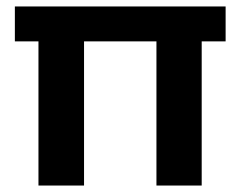

<svg xmlns="http://www.w3.org/2000/svg" viewBox="-20 -574 746 594"><path d="M26 -554V-446H99V0H240V-446H464V0H604V-446H678V-554Z"/></svg>

Font: Malmofest SemiBold
Style: Regular
Weight: 600
Designer: Jonny Pinhorn (Poppins), Kolossal
Version: Version 1.004;Glyphs 3.1.2 (3151)